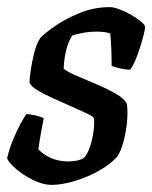

<svg xmlns="http://www.w3.org/2000/svg" viewBox="-23 -520 428 540"><path d="M122 0Q98 0 70.5 -13.5Q43 -27 22 -45Q1 -63 -3 -75Q3 -101 13.5 -126.5Q24 -152 34.5 -171.5Q45 -191 51 -199Q62 -199 78 -195Q94 -191 100 -188Q97 -173 92.5 -148Q88 -123 85 -100Q98 -86 119.5 -76Q141 -66 169 -66Q179 -66 191 -68Q203 -70 212 -75Q222 -84 229.5 -105.5Q237 -127 240 -150.5Q243 -174 241 -188Q238 -193 220 -201.5Q202 -210 177 -221Q152 -232 126.5 -243.5Q101 -255 82.5 -266Q64 -277 60 -288Q60 -299 63.5 -323Q67 -347 73.5 -372.5Q80 -398 91 -414Q101 -425 130 -445.5Q159 -466 200 -483Q241 -500 286 -500Q296 -500 312.5 -494Q329 -488 345.5 -478.5Q362 -469 373.5 -459.5Q385 -450 385 -444Q385 -436 378.5 -412Q372 -388 362.5 -362.5Q353 -337 343 -324Q330 -324 313 -328Q296 -332 291 -335Q291 -357 290 -382.5Q289 -408 287 -426Q272 -431 249 -431Q227 -431 207.5 -427Q188 -423 180 -420Q159 -387 156 -327Q166 -318 192 -307Q218 -296 248.5 -283Q279 -270 303.5 -256Q328 -242 334 -227Q337 -204 334 -175Q331 -146 324 -120.5Q317 -95 307 -80Q289 -59 256.5 -40.5Q224 -22 187.5 -11Q151 0 122 0Z"/></svg>

Font: Texturina 72pt 72pt SemiBold
Style: Italic
Weight: 600
Italic angle: -11°
Designer: Guillermo Torres Carreño
Foundry: Omnibus-Type
Version: Version 1.002; ttfautohint (v1.8.3)